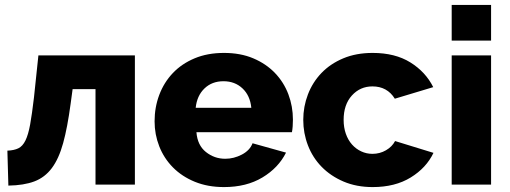

<svg xmlns="http://www.w3.org/2000/svg" viewBox="-20 -750 2072 780"><path d="M10 -138Q37 -139 54.5 -147.5Q72 -156 83.5 -179.5Q95 -203 102.5 -244.5Q110 -286 118 -354L136 -525H528V0H368V-388H275L267 -329Q254 -232 236.5 -168.5Q219 -105 190.5 -67Q162 -29 119.5 -13Q77 3 14 4Z M890 10Q824 10 771.5 -11.5Q719 -33 682.5 -70Q646 -107 627 -155.5Q608 -204 608 -257Q608 -314 627 -364.5Q646 -415 682 -453Q718 -491 770.5 -513Q823 -535 890 -535Q957 -535 1009 -513Q1061 -491 1097 -453.5Q1133 -416 1151.5 -367Q1170 -318 1170 -264Q1170 -250 1169 -236.5Q1168 -223 1166 -213H778Q782 -160 816.5 -132.5Q851 -105 895 -105Q930 -105 962.5 -122Q995 -139 1006 -168L1142 -130Q1111 -68 1046 -29Q981 10 890 10ZM1001 -312Q996 -362 965 -391Q934 -420 888 -420Q841 -420 810.5 -390.5Q780 -361 775 -312Z M1212 -263Q1212 -317 1231 -366.5Q1250 -416 1286 -453.5Q1322 -491 1374.5 -513Q1427 -535 1494 -535Q1585 -535 1647 -496.5Q1709 -458 1740 -396L1584 -349Q1553 -399 1493 -399Q1443 -399 1409.5 -362Q1376 -325 1376 -263Q1376 -232 1385 -206.5Q1394 -181 1410 -163Q1426 -145 1447.5 -135Q1469 -125 1493 -125Q1523 -125 1548 -139.5Q1573 -154 1585 -177L1741 -129Q1712 -68 1648.5 -29Q1585 10 1494 10Q1428 10 1375.5 -12.5Q1323 -35 1286.5 -72.5Q1250 -110 1231 -159.5Q1212 -209 1212 -263Z M1815 0V-525H1975V0ZM1815 -585V-730H1975V-585Z"/></svg>

Font: Boldmen
Style: Bold
Weight: 700
Designer: Matt McInerney, Pablo Impallari, Rodrigo Fuenzalida
Foundry: LIVING CONCEPT
Version: Version 1.000